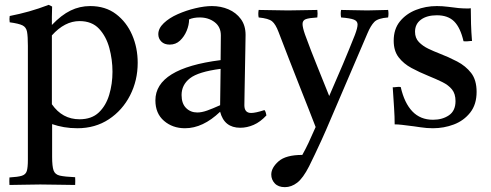

<svg xmlns="http://www.w3.org/2000/svg" viewBox="-20 -517 2024 792"><path d="M19 246Q18 230 19 215Q54 213 70 208Q86 203 90.5 188.5Q95 174 95 142V-328Q95 -367 91.5 -386Q88 -405 72.5 -412.5Q57 -420 20 -425Q18 -439 20 -451Q61 -459 100 -470Q139 -481 181 -497L195 -490Q194 -465 194 -447.5Q194 -430 194 -414Q233 -455 271 -473.5Q309 -492 352 -492Q415 -492 458.5 -459Q502 -426 525 -373Q548 -320 548 -258Q548 -185 516.5 -123.5Q485 -62 429 -25Q373 12 299 12Q270 12 244 7.5Q218 3 195 -5V130Q195 169 201 186Q207 203 227 207.5Q247 212 290 214Q291 230 290 246Q256 246 221.5 245Q187 244 146 244Q107 244 79 245Q51 246 19 246ZM194 -87Q237 -25 308 -25Q358 -25 387.5 -53Q417 -81 430.5 -126Q444 -171 444 -221Q444 -271 431 -319Q418 -367 388.5 -398.5Q359 -430 308 -430Q247 -430 194 -371Z M971 10Q905 10 888 -56Q817 12 743 12Q692 12 656.5 -18.5Q621 -49 621 -103Q621 -235 890 -269Q890 -293 890.5 -318Q891 -343 891 -371Q891 -406 865.5 -425.5Q840 -445 804 -445Q778 -445 760 -437Q760 -414 750 -390Q740 -366 722.5 -349.5Q705 -333 680 -333Q658 -333 645.5 -345.5Q633 -358 633 -376Q633 -400 655.5 -421.5Q678 -443 713 -458.5Q748 -474 786 -483Q824 -492 854 -492Q891 -492 922.5 -478.5Q954 -465 973.5 -438.5Q993 -412 993 -373Q993 -349 992 -310.5Q991 -272 990.5 -228.5Q990 -185 989 -146Q988 -107 988 -83Q988 -51 1016 -51Q1034 -51 1071 -63Q1075 -58 1076.5 -52Q1078 -46 1079 -41Q1054 -14 1026.5 -2Q999 10 971 10ZM888 -83 890 -233Q798 -221 763.5 -194Q729 -167 729 -125Q729 -90 747.5 -71.5Q766 -53 794 -53Q812 -53 834.5 -61Q857 -69 888 -83Z M1155 255Q1128 255 1113.5 239.5Q1099 224 1099 203Q1099 175 1129 148.5Q1159 122 1227 122Q1240 99 1252.5 72.5Q1265 46 1282 7Q1271 -21 1254 -65Q1237 -109 1215.5 -162.5Q1194 -216 1172 -273.5Q1150 -331 1129 -385Q1117 -417 1102.5 -429Q1088 -441 1047 -445Q1044 -459 1047 -476Q1076 -476 1106 -475Q1136 -474 1168 -474Q1197 -474 1231 -475Q1265 -476 1289 -476Q1291 -461 1289 -445Q1255 -443 1241.5 -438Q1228 -433 1228 -418Q1228 -404 1238 -375Q1264 -304 1288.5 -244Q1313 -184 1338 -121Q1370 -194 1394.5 -252Q1419 -310 1444 -373Q1455 -402 1455 -416Q1455 -430 1440 -436Q1425 -442 1387 -445Q1384 -461 1387 -476Q1412 -476 1438.5 -475Q1465 -474 1495 -474Q1515 -474 1538.5 -475Q1562 -476 1581 -476Q1584 -461 1581 -445Q1539 -442 1524 -426.5Q1509 -411 1496 -380L1325 19Q1320 31 1307 59.5Q1294 88 1279.5 118.5Q1265 149 1255 169Q1230 218 1206 236.5Q1182 255 1155 255Z M1633 -158Q1648 -92 1681 -57.5Q1714 -23 1766 -23Q1805 -23 1832 -41.5Q1859 -60 1859 -100Q1859 -130 1844.5 -148Q1830 -166 1804.5 -178.5Q1779 -191 1747 -204Q1710 -219 1677.5 -236.5Q1645 -254 1624.5 -280.5Q1604 -307 1604 -349Q1604 -397 1629.5 -428.5Q1655 -460 1695.5 -476Q1736 -492 1782 -492Q1805 -492 1828 -489Q1851 -486 1853 -486Q1873 -483 1890 -482.5Q1907 -482 1908 -482Q1909 -482 1912.5 -482Q1916 -482 1922 -483Q1922 -451 1923 -418Q1924 -385 1927 -348Q1926 -348 1923 -348Q1914 -347 1906.5 -346.5Q1899 -346 1892 -347Q1879 -403 1853.5 -428.5Q1828 -454 1782 -454Q1741 -454 1716.5 -436Q1692 -418 1692 -386Q1692 -360 1708 -343.5Q1724 -327 1747 -316Q1770 -305 1791 -297Q1830 -282 1865.5 -263.5Q1901 -245 1923.5 -216Q1946 -187 1946 -138Q1946 -86 1919.5 -52.5Q1893 -19 1852 -3.5Q1811 12 1766 12Q1740 12 1714.5 8Q1689 4 1687 4Q1685 4 1670.5 2Q1656 0 1638.5 -2Q1621 -4 1608 -4Q1608 -35 1605.5 -73Q1603 -111 1600 -157Q1602 -157 1605 -157Q1614 -158 1620.5 -158.5Q1627 -159 1633 -158Z"/></svg>

Font: Tiro Bangla
Style: Regular
Weight: 400
Designer: Bangla: John Hudson & Fiona Ross. Latin: John Hudson.
Foundry: Tiro Typeworks Ltd.
Version: Version 1.60